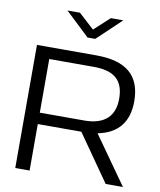

<svg xmlns="http://www.w3.org/2000/svg" viewBox="-94 -955 860 1029"><g transform="rotate(10 335.5 -440.0)"><path d="M383 -670H60V0H138V-253H375L552 0H646L462 -260C571 -281 626 -350 626 -462C626 -605 544 -670 383 -670ZM138 -315V-607H380C491 -607 544 -563 544 -462C544 -369 492 -315 380 -315ZM189 -880 320 -756H362L493 -880H425L341 -803L257 -880Z"/></g></svg>

Font: LT Wave Light
Style: Regular
Weight: 300
Designer: Daniel Lyons
Version: Version 2.5 (Glyphs App)